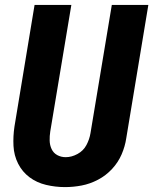

<svg xmlns="http://www.w3.org/2000/svg" viewBox="-20 -755 625 783"><path d="M245 8Q279 8 313 1.5Q347 -5 379.5 -22Q412 -39 437 -66Q462 -93 476 -125.5Q490 -158 495 -192L585 -735H436L349 -212Q345 -187 332.5 -163.5Q320 -140 296 -127Q272 -114 248 -114Q229 -114 213.5 -122.5Q198 -131 190.5 -147Q183 -163 182.5 -181.5Q182 -200 185 -219L271 -735H121L39 -239Q33 -199 35 -160Q37 -121 54 -87.5Q71 -54 100.5 -32Q130 -10 168 -1Q206 8 245 8Z"/></svg>

Font: Iosevka Sparkle Heavy Oblique
Style: Regular
Weight: 900
Italic angle: -9°
Designer: Belleve Invis
Foundry: Belleve Invis
Version: Version 4.5.0; ttfautohint (v1.8.3)